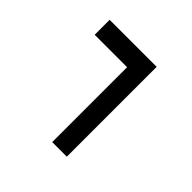

<svg xmlns="http://www.w3.org/2000/svg" viewBox="-150 -736 885 885"><g transform="rotate(45 293.0 -293.0)"><path d="M299.8 0V-488.3H88.4V-585.9H395V0Z"/></g></svg>

Font: CaskaydiaMono NF
Style: Regular
Weight: 400
Designer: Aaron Bell
Foundry: Saja Typeworks
Version: Version 2111.001; ttfautohint (v1.8.4);Nerd Fonts 3.1.1